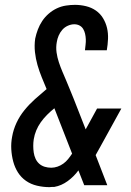

<svg xmlns="http://www.w3.org/2000/svg" viewBox="-20 -763 540 791"><path d="M184 8Q158 8 132.5 2Q107 -4 87 -18Q67 -32 54 -52.5Q41 -73 34.5 -97.5Q28 -122 26.5 -148Q25 -174 30 -200Q35 -229 48 -257Q61 -285 81 -309.5Q101 -334 124.5 -355Q148 -376 172 -396Q162 -420 152 -444.5Q142 -469 134.5 -495Q127 -521 124 -548.5Q121 -576 125 -604Q129 -623 136 -641.5Q143 -660 154 -676.5Q165 -693 180.5 -706.5Q196 -720 214 -728.5Q232 -737 251.5 -740Q271 -743 289 -743Q312 -743 334.5 -737.5Q357 -732 375 -719.5Q393 -707 404.5 -688Q416 -669 421 -647.5Q426 -626 425 -602.5Q424 -579 420 -556H330Q331 -567 332.5 -578.5Q334 -590 333.5 -601.5Q333 -613 330.5 -624Q328 -635 322.5 -644Q317 -653 307.5 -658Q298 -663 286 -663Q273 -663 259.5 -657Q246 -651 236.5 -640Q227 -629 221.5 -616Q216 -603 214 -590Q210 -568 213 -547Q216 -526 222.5 -506.5Q229 -487 237 -468Q245 -449 253 -430.5Q261 -412 268.5 -393Q276 -374 284 -355L333 -230L380 -316H480L393 -158Q388 -149 383.5 -141Q379 -133 374 -124L422 0H327L303 -61Q285 -36 259 -17Q233 2 204 7H196ZM191 -72Q204 -72 217 -76.5Q230 -81 241 -89Q252 -97 260.5 -107.5Q269 -118 277 -130L204 -317Q188 -304 174 -290Q160 -276 148.5 -260Q137 -244 129.5 -226Q122 -208 119 -189Q117 -176 117 -162Q117 -148 119 -134.5Q121 -121 126.5 -109Q132 -97 141.5 -88.5Q151 -80 164 -76Q177 -72 191 -72Z"/></svg>

Font: iosevka_custom_sans_ss08 Md
Style: Italic
Weight: 500
Italic angle: -10°
Designer: Belleve Invis
Foundry: Belleve Invis
Version: Version 10.3.0; ttfautohint (v1.8.3)